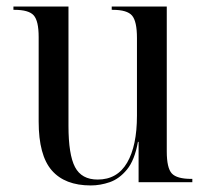

<svg xmlns="http://www.w3.org/2000/svg" viewBox="-20 -556 629 586"><path d="M257 10Q178 10 138 -36Q98 -82 98 -185V-443Q98 -492 83 -509Q68 -526 24 -526H21V-536H189V-172Q189 -84 209 -46Q229 -8 278 -8Q338 -8 368 -59.5Q398 -111 398 -203V-440Q398 -491 383 -508.5Q368 -526 324 -526H321V-536H489V-94Q489 -43 504.5 -26.5Q520 -10 564 -10H567V0H403V-123H401Q391 -67 367.5 -38.5Q344 -10 315 0Q286 10 257 10Z"/></svg>

Font: Noto Serif Display SemiCondensed
Style: Regular
Weight: 400
Width: 4
Designer: Monotype Design Team
Foundry: Monotype Imaging Inc.
Version: Version 2.009